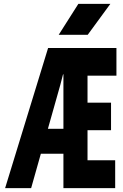

<svg xmlns="http://www.w3.org/2000/svg" viewBox="-20 -976 640 996"><path d="M6.5 0 229.5 -727H309L352.5 -713.5L309 -590.5H307L292.5 -534.5L141.5 0ZM309 0V-727H584V-583.5H403.5L434 -620.5V-412L403.5 -443.5H556V-300.5H398.5L434 -331.5V-107L403.5 -144.5H577.5V0ZM101 -178.5 156 -308H317V-178.5ZM435 -795.5H284.5L386.5 -956H552.5Z"/></svg>

Font: Spline Sans Mono
Style: Bold
Weight: 700
Designer: Eben Sorkin, Mirko Velimirovic
Foundry: Sorkin Type
Version: Version 1.004